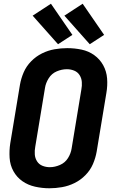

<svg xmlns="http://www.w3.org/2000/svg" viewBox="-20 -1001 616 1029"><path d="M245 8Q278 8 312.5 2Q347 -4 379.5 -20Q412 -36 438 -62.5Q464 -89 478 -121.5Q492 -154 498 -188L550 -502Q557 -542 554 -580.5Q551 -619 533 -651.5Q515 -684 485 -705.5Q455 -727 417.5 -735Q380 -743 340 -743Q307 -743 272.5 -737Q238 -731 205.5 -715Q173 -699 147 -672.5Q121 -646 107 -613.5Q93 -581 87 -547L35 -233Q29 -194 31.5 -155Q34 -116 52 -83.5Q70 -51 100 -30Q130 -9 168 -0.5Q206 8 245 8ZM247 -105Q226 -105 207.5 -112.5Q189 -120 178.5 -136.5Q168 -153 166.5 -173.5Q165 -194 169 -215L221 -529Q225 -556 241 -581.5Q257 -607 284 -618.5Q311 -630 338 -630H339Q359 -630 377.5 -622.5Q396 -615 406.5 -598.5Q417 -582 418.5 -561.5Q420 -541 416 -521L364 -206Q360 -179 344.5 -154Q329 -129 301.5 -117Q274 -105 247 -105ZM461 -764 538 -814 423 -981 325 -917ZM291 -764 368 -814 253 -981 155 -917Z"/></svg>

Font: Iosevka Sparkle Extrabold
Style: Italic
Weight: 800
Italic angle: -9°
Designer: Belleve Invis
Foundry: Belleve Invis
Version: Version 4.5.0; ttfautohint (v1.8.3)